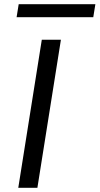

<svg xmlns="http://www.w3.org/2000/svg" viewBox="-20 -894 474 914"><path d="M67 0 179 -705H270L158 0ZM59 -812 69 -874H434L424 -812Z"/></svg>

Font: Nunito Sans 10pt SemiExpanded
Style: Italic
Weight: 400
Width: 6
Italic angle: -9°
Designer: Vernon Adams
Foundry: Vernon Adams
Version: Version 3.101;gftools[0.9.27]